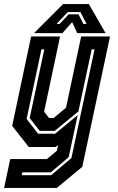

<svg xmlns="http://www.w3.org/2000/svg" viewBox="-47 -718 578 938"><path d="M93.5 0 12.5 -103 105 -540H246.5L168.5 -172L192.5 -141.5H215L275.5 -191.5L349.5 -540H490.5L355 97L230.5 200H-27L3 59H182L231 18.5L237 -10L225 0ZM59 138H203L302 54L415 -477H401L336 -173.5L220 -78.5H147L98 -141L169.5 -477H155.5L83 -137L139 -64.5H222L332.5 -155.5L288.5 50L201 124H62ZM261 -698H387L469 -556H330.5L305.5 -610L257.5 -556H119ZM284 -659 229 -601H244.5L288.5 -648H336.5L360.5 -601H376L346 -659Z"/></svg>

Font: Tourney Condensed Regular
Style: Bold Italic
Weight: 700
Width: 3
Italic angle: -12°
Designer: Tyler Finck
Foundry: Etcetera Type Co
Version: Version 1.010; ttfautohint (v1.8.3)